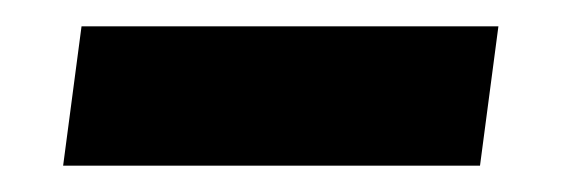

<svg xmlns="http://www.w3.org/2000/svg" viewBox="-20 -248 427 146"><path d="M42 -228H359L345 -122H28Z"/></svg>

Font: Genos Black
Style: Italic
Weight: 900
Italic angle: -8°
Version: Version 1.010